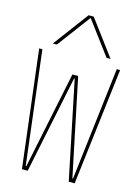

<svg xmlns="http://www.w3.org/2000/svg" viewBox="-145 -1079 839 1157"><g transform="rotate(15 275.0 -500.0)"><path d="M111 0 23 -730H43L128 -25H132L257 -630H293L419 -25H423L507 -730H528L440 0H403L277 -609H273L147 0ZM95 -780 259 -1000H291L455 -780H430L277 -985H273L120 -780Z"/></g></svg>

Font: M PLUS Code Latin SemiExpanded Thin
Style: Regular
Weight: 250
Width: 6
Designer: Coji Morishita
Foundry: UNDERFOREST DESIGN
Version: Version 1.002; ttfautohint (v1.8.3)